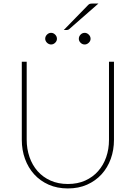

<svg xmlns="http://www.w3.org/2000/svg" viewBox="-20 -1050 763 1079"><path d="M361.5 -16Q416 -16 458.8 -35.2Q501.5 -54.5 531.2 -88Q561 -121.5 576.8 -166.8Q592.5 -212 592.5 -264V-703H620.5V-264Q620.5 -207 602.5 -157.2Q584.5 -107.5 550.8 -70.5Q517 -33.5 469.2 -12.2Q421.5 9 361.5 9Q301.5 9 253.5 -12.2Q205.5 -33.5 172 -70.5Q138.5 -107.5 120.5 -157.2Q102.5 -207 102.5 -264V-703H130V-265Q130 -213 145.8 -167.5Q161.5 -122 191.2 -88.2Q221 -54.5 264 -35.2Q307 -16 361.5 -16ZM533 -1030 368.5 -886Q363.5 -881.5 355.5 -881.5H338.5L474.5 -1021Q479.5 -1026.5 484.5 -1028.2Q489.5 -1030 499.5 -1030ZM300 -832Q300 -819.5 290 -809.8Q280 -800 267 -800Q260.5 -800 254.5 -802.8Q248.5 -805.5 244 -810Q239.5 -814.5 236.8 -820.2Q234 -826 234 -832Q234 -845.5 244 -855.5Q254 -865.5 267 -865.5Q280 -865.5 290 -855.5Q300 -845.5 300 -832ZM489 -832Q489 -819.5 478.8 -809.8Q468.5 -800 456 -800Q442.5 -800 432.8 -809.8Q423 -819.5 423 -832Q423 -845.5 432.8 -855.5Q442.5 -865.5 456 -865.5Q468.5 -865.5 478.8 -855.5Q489 -845.5 489 -832Z"/></svg>

Font: Lato 2
Style: Regular
Weight: 200
Designer: Lukasz Dziedzic with Adam Twardoch and Botio Nikoltchev
Foundry: tyPoland Lukasz Dziedzic
Version: Version 2.015; 2015-08-06; http://www.latofonts.com/